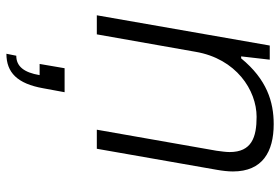

<svg xmlns="http://www.w3.org/2000/svg" viewBox="-154 -424 853 584"><g transform="rotate(90 272.0 -131.5)"><path d="M26 0H84L137 -300C158 -424 254 -486 335 -486C397 -486 442 -471 442 -404C442 -393 440 -379 438 -364L374 0H432L496 -365C499 -382 501 -399 501 -414C501 -504 441 -538 357 -538C289 -538 221 -517 157 -439H151L161 -526H118ZM143 275C200 275 234 242 248 163L260 98H187L174 174H208C200 222 181 245 149 245Z"/></g></svg>

Font: Archivo ExtraLight
Style: Italic
Weight: 200
Italic angle: -10°
Designer: Hector Gatti
Foundry: Omnibus-Type
Version: Version 2.001